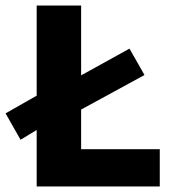

<svg xmlns="http://www.w3.org/2000/svg" viewBox="-31 -671 651 691"><path d="M43 -168 -11 -263 119 -337 245 -391 435 -496 489 -401 245 -268 119 -214ZM101 0V-651H261V-134H544V0Z"/></svg>

Font: Source Code Pro ExtraLight ExtraBold
Style: Regular
Weight: 800
Monospace: yes
Version: Version 1.018;hotconv 1.0.116;makeotfexe 2.5.65601